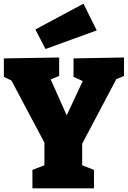

<svg xmlns="http://www.w3.org/2000/svg" viewBox="-20 -1022 694 1042"><path d="M653 -610 611 -592 426 -242V-125L490 -100V0H156V-100L221 -125V-248L42 -585L1 -605V-705L301 -710V-610L255 -591L342 -396L429 -582L379 -605V-705L653 -710ZM505 -857 227 -756 172 -862 433 -1002Z"/></svg>

Font: Bitter Pro Black
Style: Regular
Weight: 900
Designer: Sol Matas, and Bitter project Authors
Foundry: Sol Matas
Version: Version 1.010